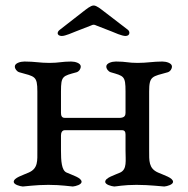

<svg xmlns="http://www.w3.org/2000/svg" viewBox="-20 -677 684 699"><path d="M331 -584 385 -563C397 -558 424 -546 437 -546C446 -546 451 -551 451 -557C451 -561 450 -565 445 -569L359 -635C347 -644 332 -657 321 -657C310 -657 295 -644 283 -635L197 -568C192 -564 190 -560 190 -556C190 -550 196 -546 205 -546C218 -546 244 -558 257 -563L311 -584C319 -588 323 -588 331 -584ZM202 -184C202 -194 206 -203 216 -203H424C434 -203 437 -197 437 -187V-129C437 -92 443 -61 418 -49C396 -39 363 -30 363 -15C363 -5 385 1 396 2C403 2 430 -4 477 -4C525 -4 571 2 578 2C589 1 610 -5 610 -15C610 -30 577 -39 555 -49C521 -64 523 -92 523 -129V-344C523 -401 534 -398 591 -414C600 -417 606 -426 606 -435C606 -447 586 -453 571 -453C537 -453 516 -448 481 -448C445 -448 441 -453 402 -453C387 -453 367 -447 367 -435C367 -426 374 -417 383 -414C431 -400 437 -401 437 -344V-266C437 -256 433 -249 418 -248H215C205 -248 202 -256 202 -266V-344C202 -401 208 -400 259 -414C268 -417 274 -426 274 -435C274 -447 254 -453 239 -453C205 -453 195 -448 160 -448C124 -448 108 -453 69 -453C54 -453 34 -447 34 -435C34 -426 41 -417 50 -414C107 -398 116 -401 116 -344V-129C116 -92 119 -64 85 -49C63 -39 30 -30 30 -15C30 -5 52 1 63 2C70 2 109 -4 156 -4C204 -4 238 2 245 2C256 1 277 -5 277 -15C277 -30 244 -39 222 -49C204 -57 202 -92 202 -129Z"/></svg>

Font: EB Garamond SC 08
Style: Regular
Weight: 400
Version: Version 0.016